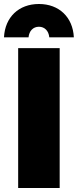

<svg xmlns="http://www.w3.org/2000/svg" viewBox="-32 -942 390 962"><path d="M111 -755C114 -787 134 -808 163 -808C192 -808 212 -787 215 -755H338C333 -856 264 -922 163 -922C62 -922 -7 -856 -12 -755ZM59 -701V0H267V-701Z"/></svg>

Font: Montserrat ExtraBold
Style: Regular
Weight: 800
Designer: Julieta Ulanovsky
Foundry: Julieta Ulanovsky
Version: Version 4.000